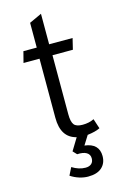

<svg xmlns="http://www.w3.org/2000/svg" viewBox="-129 -702 625 973"><g transform="rotate(-15 183.0 -215.5)"><path d="M305 132Q305 169 280.5 191.5Q256 214 208 214Q186 214 162 206.5Q138 199 117 185L137 145Q172 167 207 167Q227 167 238 157Q249 147 249 129Q249 108 231.5 98Q214 88 183 90L164 70L203 6Q124 -13 124 -117V-427H40L55 -485H125V-615L190 -645V-485H313L299 -427H192V-117Q192 -78 204 -62.5Q216 -47 249 -47Q283 -47 309 -60L326 -8Q302 4 260 9L230 57Q305 66 305 132Z"/></g></svg>

Font: Niramit Light
Style: Regular
Weight: 300
Designer: Katatrad Aksorn Co.,Ltd.
Foundry: Cadson Demak Co.,Ltd.
Version: Version 1.000; ttfautohint (v1.6)